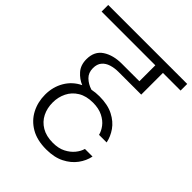

<svg xmlns="http://www.w3.org/2000/svg" viewBox="-261 -873 1107 1107"><g transform="rotate(45 293.0 -319.0)"><path d="M308 -332Q376 -332 421.5 -308.5Q467 -285 492 -249Q517 -213 525 -173H463Q457 -198 438.5 -222.5Q420 -247 387 -263.5Q354 -280 307 -280Q253 -280 216 -257.5Q179 -235 160.5 -197.5Q142 -160 142 -116Q142 -70 160.5 -33Q179 4 216 26Q253 48 307 48Q353 48 385 31.5Q417 15 436.5 -9Q456 -33 463 -58H525Q517 -17 490 19.5Q463 56 417.5 79Q372 102 307 102Q232 102 181.5 72.5Q131 43 105 -7Q79 -57 79 -117Q79 -180 108.5 -230.5Q138 -281 192 -307Q157 -321 130 -351.5Q103 -382 103 -430Q103 -495 149.5 -525.5Q196 -556 266 -556H409V-686H-29V-740H615V-686H471V-509H285Q254 -509 226.5 -500.5Q199 -492 182.5 -472.5Q166 -453 166 -420Q166 -383 189.5 -360Q213 -337 248 -326Q277 -332 308 -332Z"/></g></svg>

Font: Poppins Light
Style: Regular
Weight: 300
Designer: Ninad Kale (Devanagari), Jonny Pinhorn (Latin)
Version: Version 5.002